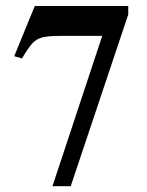

<svg xmlns="http://www.w3.org/2000/svg" viewBox="-20 -619 498 652"><path d="M415.5 -569.8 220.2 13.2H158.2L327.1 -497.1H182.6Q143.6 -497.1 122.8 -491.7Q102.1 -486.3 87.9 -469.7Q73.7 -453.1 54.7 -420.4L28.3 -428.2L98.1 -598.6H415.5Z"/></svg>

Font: Scheherazade New SemiBold
Style: Regular
Weight: 600
Designer: SIL International
Foundry: SIL International
Version: Version 4.000